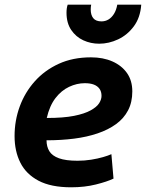

<svg xmlns="http://www.w3.org/2000/svg" viewBox="-20 -784 621 817"><path d="M283 13Q197 13 144 -15Q91 -43 66.5 -92Q42 -141 42 -205Q42 -271 64 -331Q86 -391 128 -438Q170 -485 230 -512.5Q290 -540 367 -540Q419 -540 458.5 -522.5Q498 -505 520.5 -473Q543 -441 543 -395Q543 -349 525 -314.5Q507 -280 474 -256Q441 -232 395.5 -216.5Q350 -201 295 -194Q240 -187 178 -187Q178 -160 190 -140.5Q202 -121 231 -110.5Q260 -100 310 -100Q340 -100 368 -104.5Q396 -109 418.5 -115.5Q441 -122 454 -128L463 -24Q436 -11 388 1Q340 13 283 13ZM179 -282Q250 -282 295 -291Q340 -300 366 -314.5Q392 -329 402 -345Q412 -361 412 -376Q412 -394 403.5 -406Q395 -418 379.5 -424Q364 -430 341 -430Q307 -430 274 -414.5Q241 -399 216 -366.5Q191 -334 179 -282ZM402 -598Q366 -598 334.5 -612.5Q303 -627 283 -656.5Q263 -686 263 -730Q263 -750 268 -764H368Q367 -759 366.5 -754.5Q366 -750 366 -744Q366 -720 377 -706.5Q388 -693 412 -693Q428 -693 441.5 -701Q455 -709 465 -725Q475 -741 479 -764H581Q577 -709 549.5 -672Q522 -635 482.5 -616.5Q443 -598 402 -598Z"/></svg>

Font: Ubuntu Sans Mono
Style: Bold Italic
Weight: 700
Italic angle: -13.5°
Monospace: yes
Designer: Dalton Maag Ltd
Foundry: Dalton Maag Ltd
Version: Version 1.006